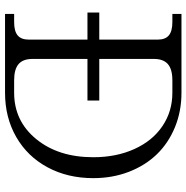

<svg xmlns="http://www.w3.org/2000/svg" viewBox="-9 -731 740 762"><g transform="rotate(90 361.0 -350.0)"><path d="M29.8 -374H137.2V-606Q137.2 -636.2 120.4 -650.1Q103.5 -664.1 67.9 -664.1H35.2V-700.2H348.1Q421.9 -700.2 484.9 -674.3Q547.9 -648.4 592.3 -602.5Q636.7 -556.6 661.9 -491.5Q687 -426.3 687 -350.1Q687 -248.5 644 -168.7Q601.1 -88.9 523.7 -44.4Q446.3 0 348.1 0H35.2V-36.1H67.9Q103.5 -36.1 120.4 -50Q137.2 -64 137.2 -94.2V-327.1H29.8ZM213.9 -108.9Q213.9 -71.3 234.4 -53.7Q254.9 -36.1 298.8 -36.1H348.1Q460.4 -36.1 532.2 -124Q604 -211.9 604 -350.1Q604 -441.4 571.5 -513.2Q539.1 -585 480.7 -624.5Q422.4 -664.1 348.1 -664.1H298.8Q254.9 -664.1 234.4 -646.2Q213.9 -628.4 213.9 -590.8V-374H378.9V-327.1H213.9Z"/></g></svg>

Font: LT Superior Serif
Style: Regular
Weight: 400
Designer: Daniel Lyons
Foundry: LyonsType
Version: Version 2.120;FEAKit 1.0